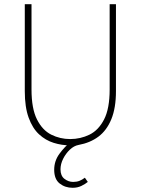

<svg xmlns="http://www.w3.org/2000/svg" viewBox="-20 -680 670 914"><path d="M326 214Q290 214 264 193.5Q238 173 238 128Q238 86 263 52Q288 18 316 -4L314 12Q274 12 235.5 0Q197 -12 166 -40.5Q135 -69 116.5 -119.5Q98 -170 98 -246V-660H130V-254Q130 -163 156 -111.5Q182 -60 224 -39Q266 -18 314 -18Q363 -18 406 -39Q449 -60 475.5 -111.5Q502 -163 502 -254V-660H532V-246Q532 -166 510 -112.5Q488 -59 448.5 -29.5Q409 0 354 10Q332 14 312.5 32.5Q293 51 280.5 76Q268 101 268 126Q268 157 287 171.5Q306 186 328 186Q345 186 358 181Q371 176 384 166L398 186Q386 196 367.5 205Q349 214 326 214Z"/></svg>

Font: Source Sans 3 Variable
Style: Regular
Weight: 200
Designer: Paul D. Hunt
Foundry: Adobe Systems Incorporated
Version: Version 3.026